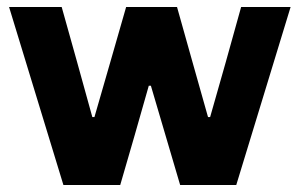

<svg xmlns="http://www.w3.org/2000/svg" viewBox="-20 -531 860 551"><path d="M407 -285H413L497 0H658L814 -511H672C643 -405 613 -300 583 -195H577C547 -300 518 -405 488 -511H342C312 -405 281 -300 251 -195H245C216 -300 187 -405 157 -511H6L162 0H325C353 -95 380 -190 407 -285Z"/></svg>

Font: Chivo
Style: Bold
Weight: 700
Designer: Hector Gatti
Foundry: Omnibus-Type
Version: Version 1.003;PS 001.003;hotconv 1.0.70;makeotf.lib2.5.58329